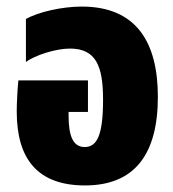

<svg xmlns="http://www.w3.org/2000/svg" viewBox="-20 -551 527 585"><path d="M239 14C391 14 461 -82 461 -256C461 -424 394 -531 229 -531C171 -531 97 -515 59 -493V-362C85 -382 149 -403 193 -403C273 -403 294 -349 294 -247C294 -140 276 -103 238 -103C203 -103 189 -136 189 -198V-210H248V-306H36C33 -280 31 -234 31 -211C31 -65 96 14 239 14Z"/></svg>

Font: Noto Sans Thai UI ExtCond Blk
Style: Regular
Weight: 900
Width: 2
Designer: Monotype Design Team
Foundry: Monotype Imaging Inc.
Version: Version 2.000